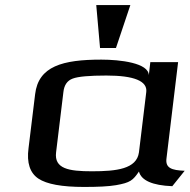

<svg xmlns="http://www.w3.org/2000/svg" viewBox="-20 -730 754 760"><path d="M639 -103 685 -484H575L569 -432C569 -481 455 -494 381 -494C228 -494 132 -468 119 -357L93 -144C85 -85 99 -45 132 -23C165 -1 225 10 313 10C368 10 410 8 439 3C496 -7 506 -16 530 -51C539 -16 583 4 662 7L711 -54C659 -56 634 -65 639 -103ZM344 -52C252 -52 194 -62 202 -127L231 -366C234 -393 246 -411 268 -419C289 -427 334 -431 401 -431C511 -431 564 -409 559 -366L530 -127C521 -61 441 -52 344 -52ZM439 -540 496 -710H361L376 -540Z"/></svg>

Font: Gamestation Extended
Style: Italic
Weight: 400
Width: 7
Designer: Jonas Hecksher
Foundry: Jonas Hecksher, Playtypeª, e-types AS
Version: Version 1.003